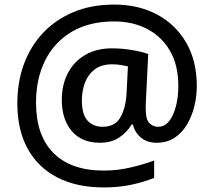

<svg xmlns="http://www.w3.org/2000/svg" viewBox="-20 -734 938 842"><path d="M843 -357Q843 -311 832 -267Q821 -223 799.5 -187Q778 -151 745 -129.5Q712 -108 667 -108Q624 -108 597 -131.5Q570 -155 563 -188H557Q538 -155 503.5 -131.5Q469 -108 418 -108Q338 -108 294.5 -159.5Q251 -211 251 -296Q251 -362 277.5 -413Q304 -464 353.5 -493Q403 -522 470 -522Q515 -522 559.5 -514.5Q604 -507 630 -497L620 -294Q619 -278 619 -269.5Q619 -261 619 -258Q619 -209 635.5 -193.5Q652 -178 673 -178Q702 -178 721.5 -202.5Q741 -227 751.5 -268Q762 -309 762 -358Q762 -448 725.5 -511Q689 -574 625.5 -607Q562 -640 481 -640Q370 -640 293.5 -594Q217 -548 177.5 -468Q138 -388 138 -284Q138 -140 214.5 -63Q291 14 435 14Q495 14 552.5 0.5Q610 -13 656 -30V46Q612 64 556.5 76Q501 88 436 88Q316 88 231 44Q146 0 101 -82.5Q56 -165 56 -281Q56 -374 85 -453Q114 -532 169.5 -590.5Q225 -649 303.5 -681.5Q382 -714 481 -714Q586 -714 667.5 -671Q749 -628 796 -548Q843 -468 843 -357ZM339 -294Q339 -233 363.5 -205.5Q388 -178 430 -178Q484 -178 507.5 -218.5Q531 -259 535 -323L541 -443Q528 -446 510 -449Q492 -452 472 -452Q424 -452 394.5 -429Q365 -406 352 -370Q339 -334 339 -294Z"/></svg>

Font: Noto Sans Sinhala Medium
Style: Regular
Weight: 500
Designer: Jelle Bosma - Monotype Design Team
Foundry: Monotype Imaging Inc.
Version: Version 2.006; ttfautohint (v1.8.4.7-5d5b)